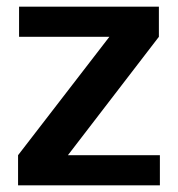

<svg xmlns="http://www.w3.org/2000/svg" viewBox="-20 -554 532 574"><path d="M34 -90 307 -444H37V-534H455V-444L183 -90H458V0H34Z"/></svg>

Font: Mozilla Headline BETA SemiBold
Style: Regular
Weight: 600
Designer: Studio DRAMA
Foundry: Studio DRAMA
Version: Version 0.100